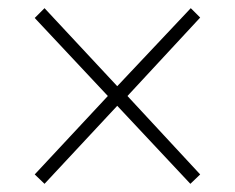

<svg xmlns="http://www.w3.org/2000/svg" viewBox="-20 -588 576 470"><path d="M447 -568 470 -545 292 -353 470 -161 446 -138 267 -329 89 -138 65 -161 244 -353 65 -544 89 -568 267 -377Z"/></svg>

Font: Noto Sans Disp ExtLt
Style: Regular
Weight: 200
Designer: Monotype Design Team
Foundry: Monotype Imaging Inc.
Version: Version 2.000;GOOG;noto-source:20170915:90ef993387c0